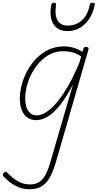

<svg xmlns="http://www.w3.org/2000/svg" viewBox="-91 -856 709 1395"><path d="M123 519Q67 519 20.5 493.5Q-26 468 -66 425Q-71 419 -70.5 412Q-70 405 -63 399Q-55 391 -49.5 391.5Q-44 392 -40 397Q-1 438 39 461Q79 484 127 484Q170 484 198 463.5Q226 443 245 403.5Q264 364 280 304L439 -241Q392 -152 346.5 -94Q301 -36 257 -9.5Q213 17 170 17Q135 17 108 -2Q81 -21 67 -57Q53 -93 53 -141Q53 -188 66.5 -239.5Q80 -291 107 -341Q134 -391 173.5 -431.5Q213 -472 263.5 -495.5Q314 -519 375 -519Q407 -519 443 -509Q479 -499 508 -479L514 -500Q516 -508 521 -511.5Q526 -515 535 -515Q547 -515 550.5 -509Q554 -503 551 -494L319 308Q300 377 275.5 424.5Q251 472 215.5 495.5Q180 519 123 519ZM176 -18Q219 -18 269.5 -59Q320 -100 374.5 -183.5Q429 -267 483 -393L499 -446Q460 -471 428 -477.5Q396 -484 368 -484Q318 -484 275.5 -463Q233 -442 199 -406Q165 -370 141 -325Q117 -280 104.5 -232.5Q92 -185 92 -142Q92 -106 101 -78Q110 -50 128.5 -34Q147 -18 176 -18ZM401 -630Q330 -630 298 -679.5Q266 -729 281 -820Q283 -828 287.5 -832Q292 -836 302 -836Q311 -836 314 -832Q317 -828 316 -820Q305 -747 327 -708.5Q349 -670 401 -670Q461 -670 504 -708.5Q547 -747 561 -820Q562 -828 567.5 -832Q573 -836 582 -836Q591 -836 595 -832Q599 -828 597 -820Q585 -760 556 -717.5Q527 -675 487.5 -652.5Q448 -630 401 -630Z"/></svg>

Font: Playwrite AU QLD Thin
Style: Regular
Weight: 250
Designer: Veronika Burian, José Scaglione
Foundry: TypeTogether
Version: Version 1.002